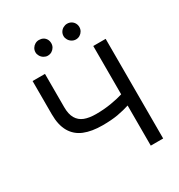

<svg xmlns="http://www.w3.org/2000/svg" viewBox="-208 -1043 1098 1180"><g transform="rotate(-30 341.0 -453.0)"><path d="M172.9 -707V-470.7Q172.9 -420.9 190.4 -391.1Q208 -361.3 240.7 -348.6Q273.4 -335.9 322.3 -335.9Q377 -335.9 428.2 -344.2Q479.5 -352.5 527.3 -367.2V-288.1Q475.6 -271.5 430.2 -263.7Q384.8 -255.9 322.3 -255.9Q246.1 -255.9 193.4 -277.3Q140.6 -298.8 112.8 -346.7Q85 -394.5 85 -470.7V-707ZM603.5 -707V0H515.6V-707ZM188.5 -850.6Q188.5 -866.2 196.3 -878.9Q204.1 -891.6 216.8 -898.9Q229.5 -906.2 244.1 -906.2Q260.7 -906.2 273.4 -899.4Q286.1 -892.6 293.5 -879.9Q300.8 -867.2 300.8 -850.6Q300.8 -835.9 293.5 -823.2Q286.1 -810.5 273.4 -802.7Q260.7 -794.9 244.1 -794.9Q230.5 -794.9 217.3 -802.7Q204.1 -810.5 196.3 -823.7Q188.5 -836.9 188.5 -850.6ZM387.7 -850.6Q387.7 -866.2 395.5 -878.9Q403.3 -891.6 416.5 -898.9Q429.7 -906.2 444.3 -906.2Q460 -906.2 472.7 -898.9Q485.4 -891.6 492.7 -878.9Q500 -866.2 500 -850.6Q500 -835.9 492.7 -823.2Q485.4 -810.5 472.7 -802.7Q460 -794.9 444.3 -794.9Q429.7 -794.9 416.5 -802.7Q403.3 -810.5 395.5 -823.7Q387.7 -836.9 387.7 -850.6Z"/></g></svg>

Font: WEMIX Pretendard Variable
Style: Regular
Weight: 400
Designer: Base glyphs from Inter by Rasmus Andersson; Hangeul glyphs from Noto Sans CJK(Source Han Sans) by Jang Soo-young and Kan
Foundry: Kil Hyung-jin
Version: Version 1.000;Glyphs 3.2 (3208)